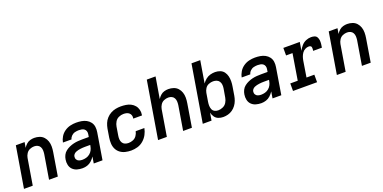

<svg xmlns="http://www.w3.org/2000/svg" viewBox="-14 -1526 4635 2325"><g transform="rotate(-20 2304.0 -363.5)"><path d="M14 0H127L183 -338Q188 -366 204.5 -392Q221 -418 249 -430Q277 -442 305 -442Q329 -442 349 -432.5Q369 -423 379.5 -403.5Q390 -384 391 -361Q392 -338 389 -315L337 0H450L499 -299Q505 -334 505 -369Q505 -404 494.5 -435.5Q484 -467 462 -491.5Q440 -516 408 -527Q376 -538 341 -538Q315 -538 288 -530.5Q261 -523 239.5 -503.5Q218 -484 203 -460L215 -530H102Z M768 8Q799 8 829.5 -2Q860 -12 884.5 -34.5Q909 -57 927 -85L913 0H1026L1082 -342Q1088 -377 1083.5 -410.5Q1079 -444 1059.5 -470Q1040 -496 1011 -511.5Q982 -527 948.5 -532.5Q915 -538 880 -538Q843 -538 804.5 -529Q766 -520 732 -496.5Q698 -473 677 -438.5Q656 -404 649 -366H760Q765 -390 785 -409.5Q805 -429 830.5 -435Q856 -441 880 -441Q899 -441 917.5 -437.5Q936 -434 950 -423Q964 -412 969.5 -394.5Q975 -377 972 -358L966 -322H883Q855 -322 827 -320Q799 -318 771 -311.5Q743 -305 715.5 -293Q688 -281 664 -262.5Q640 -244 626.5 -217Q613 -190 609 -162Q603 -127 610.5 -92.5Q618 -58 641.5 -34.5Q665 -11 698.5 -1.5Q732 8 768 8ZM799 -89Q778 -89 758.5 -95.5Q739 -102 728.5 -120Q718 -138 722 -160Q724 -175 735.5 -187.5Q747 -200 761.5 -206.5Q776 -213 791.5 -216.5Q807 -220 822 -222Q837 -224 852.5 -225Q868 -226 883 -226H950L947 -211Q943 -186 931 -162Q919 -138 897.5 -120.5Q876 -103 850.5 -96Q825 -89 799 -89Z M1395 8Q1436 8 1477.5 -4Q1519 -16 1553 -45.5Q1587 -75 1607.5 -113.5Q1628 -152 1636 -194H1524Q1518 -164 1500 -138Q1482 -112 1453 -100.5Q1424 -89 1395 -89Q1371 -89 1350 -97.5Q1329 -106 1317.5 -125.5Q1306 -145 1304.5 -168.5Q1303 -192 1307 -215L1325 -325Q1330 -356 1347 -385Q1364 -414 1394.5 -427.5Q1425 -441 1455 -441Q1476 -441 1494.5 -436.5Q1513 -432 1527.5 -419.5Q1542 -407 1547.5 -388.5Q1553 -370 1549 -350V-347H1661Q1662 -350 1662 -353Q1668 -387 1660 -419Q1652 -451 1632 -475Q1612 -499 1583.5 -513.5Q1555 -528 1522 -533Q1489 -538 1455 -538Q1423 -538 1389.5 -531.5Q1356 -525 1325 -508Q1294 -491 1270 -464.5Q1246 -438 1233 -406Q1220 -374 1214 -341L1196 -231Q1190 -193 1192 -155Q1194 -117 1210 -84.5Q1226 -52 1255 -30.5Q1284 -9 1320.5 -0.5Q1357 8 1395 8Z M1742 0H1855L1911 -338Q1916 -366 1932.5 -392Q1949 -418 1977 -430Q2005 -442 2033 -442Q2057 -442 2077 -432.5Q2097 -423 2107.5 -403.5Q2118 -384 2119 -361Q2120 -338 2117 -315L2065 0H2178L2227 -299Q2233 -334 2233 -369Q2233 -404 2222.5 -435.5Q2212 -467 2190 -491.5Q2168 -516 2136 -527Q2104 -538 2069 -538Q2043 -538 2016 -530.5Q1989 -523 1967.5 -503.5Q1946 -484 1931 -460L1977 -735H1864Z M2581 8Q2611 8 2642 0Q2673 -8 2700 -27Q2727 -46 2746.5 -72.5Q2766 -99 2777 -129Q2788 -159 2793 -189L2811 -299Q2817 -333 2817.5 -366.5Q2818 -400 2810.5 -431.5Q2803 -463 2784.5 -488.5Q2766 -514 2735.5 -526Q2705 -538 2671 -538Q2640 -538 2608.5 -529.5Q2577 -521 2550.5 -499.5Q2524 -478 2506 -451L2553 -735H2440L2318 0H2431L2447 -97Q2454 -67 2471.5 -41Q2489 -15 2518.5 -3.5Q2548 8 2581 8ZM2551 -89Q2526 -89 2505 -100Q2484 -111 2475 -133Q2466 -155 2465.5 -179Q2465 -203 2469 -228L2487 -338Q2492 -366 2508.5 -392Q2525 -418 2553.5 -429.5Q2582 -441 2610 -441Q2634 -441 2655.5 -432.5Q2677 -424 2689 -405Q2701 -386 2703 -362.5Q2705 -339 2701 -315L2682 -205Q2677 -174 2660 -145.5Q2643 -117 2612.5 -103Q2582 -89 2551 -89Z M3072 8Q3103 8 3133.5 -2Q3164 -12 3188.5 -34.5Q3213 -57 3231 -85L3217 0H3330L3386 -342Q3392 -377 3387.5 -410.5Q3383 -444 3363.5 -470Q3344 -496 3315 -511.5Q3286 -527 3252.5 -532.5Q3219 -538 3184 -538Q3147 -538 3108.5 -529Q3070 -520 3036 -496.5Q3002 -473 2981 -438.5Q2960 -404 2953 -366H3064Q3069 -390 3089 -409.5Q3109 -429 3134.5 -435Q3160 -441 3184 -441Q3203 -441 3221.5 -437.5Q3240 -434 3254 -423Q3268 -412 3273.5 -394.5Q3279 -377 3276 -358L3270 -322H3187Q3159 -322 3131 -320Q3103 -318 3075 -311.5Q3047 -305 3019.5 -293Q2992 -281 2968 -262.5Q2944 -244 2930.5 -217Q2917 -190 2913 -162Q2907 -127 2914.5 -92.5Q2922 -58 2945.5 -34.5Q2969 -11 3002.5 -1.5Q3036 8 3072 8ZM3103 -89Q3082 -89 3062.5 -95.5Q3043 -102 3032.5 -120Q3022 -138 3026 -160Q3028 -175 3039.5 -187.5Q3051 -200 3065.5 -206.5Q3080 -213 3095.5 -216.5Q3111 -220 3126 -222Q3141 -224 3156.5 -225Q3172 -226 3187 -226H3254L3251 -211Q3247 -186 3235 -162Q3223 -138 3201.5 -120.5Q3180 -103 3154.5 -96Q3129 -89 3103 -89Z M3481 0H3791V-97H3690L3723 -302Q3727 -326 3735 -349.5Q3743 -373 3757.5 -394.5Q3772 -416 3795.5 -428.5Q3819 -441 3843 -441Q3855 -441 3865 -436Q3875 -431 3877.5 -420Q3880 -409 3879 -397Q3878 -385 3876 -373H3989Q3993 -396 3995.5 -419Q3998 -442 3996 -464Q3994 -486 3983.5 -505.5Q3973 -525 3952 -531.5Q3931 -538 3908 -538Q3874 -538 3841 -524Q3808 -510 3783.5 -482Q3759 -454 3743 -422L3761 -530H3549V-433H3632L3577 -97H3481Z M4046 0H4159L4215 -338Q4220 -366 4236.5 -392Q4253 -418 4281 -430Q4309 -442 4337 -442Q4361 -442 4381 -432.5Q4401 -423 4411.5 -403.5Q4422 -384 4423 -361Q4424 -338 4421 -315L4369 0H4482L4531 -299Q4537 -334 4537 -369Q4537 -404 4526.5 -435.5Q4516 -467 4494 -491.5Q4472 -516 4440 -527Q4408 -538 4373 -538Q4347 -538 4320 -530.5Q4293 -523 4271.5 -503.5Q4250 -484 4235 -460L4247 -530H4134Z"/></g></svg>

Font: Iosevka Sparkle SmBdObl
Style: Regular
Weight: 600
Italic angle: -9°
Designer: Belleve Invis
Foundry: Belleve Invis
Version: Version 4.5.0; ttfautohint (v1.8.3)